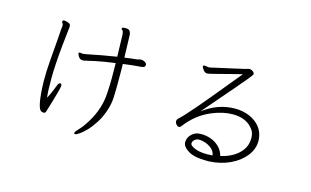

<svg xmlns="http://www.w3.org/2000/svg" viewBox="-96 -1020 2192 1353"><g transform="rotate(15 1000.0 -344.0)"><path d="M408 -501Q398 -501 398 -493Q398 -485 409 -469Q420 -453 440 -453Q447 -453 453.5 -455Q460 -457 522 -470.5Q584 -484 669 -495Q669 -476 669.5 -456Q670 -436 670 -386.5Q670 -337 666 -273Q660 -160 595 -54Q565 -5 539.5 21Q514 47 514 56Q514 63 522.5 63Q531 63 553 48Q575 33 602 4.5Q629 -24 655 -65Q681 -106 698.5 -158Q716 -210 718 -258Q720 -306 720 -338V-452Q720 -477 719 -502Q789 -512 850 -516Q878 -517 878 -538Q878 -549 862 -558Q851 -564 841 -565H839Q830 -565 821.5 -562Q813 -559 799 -558Q785 -557 763 -554Q741 -551 718 -548L713 -715Q712 -726 705 -738.5Q698 -751 673.5 -751Q649 -751 647 -745V-743Q647 -735 654.5 -730.5Q662 -726 663.5 -697Q665 -668 668 -541Q553 -523 454 -502Q432 -498 426 -498ZM229 -680Q229 -674 234 -669Q239 -664 239 -655V-651Q237 -646 230 -540Q226 -494 218.5 -399Q211 -304 212 -242Q217 -41 253 -29Q259 -26 269.5 -26Q280 -26 284 -38Q286 -45 310.5 -125.5Q335 -206 340 -240Q340 -253 332 -256H330Q318 -256 312 -240Q308 -230 295 -198Q282 -166 265 -134Q259 -173 259 -269Q259 -365 274 -517Q281 -588 285 -619Q289 -650 289 -654V-664Q289 -672 283.5 -677.5Q278 -683 264 -687Q250 -691 240 -691Q232 -691 230 -684Z M1782 -239Q1778 -289 1748 -326Q1718 -363 1670.5 -383Q1623 -403 1566 -403Q1441 -403 1333 -320Q1421 -422 1524.5 -542Q1628 -662 1628 -670Q1628 -684 1610 -694Q1600 -699 1592 -699Q1584 -699 1575.5 -695.5Q1567 -692 1558.5 -690.5Q1550 -689 1526.5 -683.5Q1503 -678 1472 -671Q1441 -664 1409 -657Q1377 -650 1353 -644.5Q1329 -639 1323 -637.5Q1317 -636 1310 -636L1279 -640Q1268 -640 1268 -632Q1268 -624 1281 -607.5Q1294 -591 1307 -591Q1320 -591 1327 -593.5Q1334 -596 1342 -597L1394 -610Q1426 -618 1472.5 -630.5Q1519 -643 1555 -651Q1543 -635 1462 -538Q1426 -494 1385.5 -445Q1345 -396 1306.5 -351Q1268 -306 1238.5 -274Q1209 -242 1197.5 -232.5Q1186 -223 1186 -210.5Q1186 -198 1195.5 -187Q1205 -176 1215 -176Q1225 -176 1231 -185Q1302 -281 1408 -326Q1489 -360 1561 -360Q1655 -360 1704 -302Q1728 -275 1729 -237V-229Q1729 -179 1702 -143Q1654 -77 1550 -53Q1540 -92 1513.5 -117.5Q1487 -143 1452.5 -155.5Q1418 -168 1378.5 -168Q1339 -168 1312.5 -142.5Q1286 -117 1286 -84Q1286 -51 1330.5 -23.5Q1375 4 1464 4H1484Q1566 0 1634 -31.5Q1702 -63 1742.5 -114Q1783 -165 1783 -226ZM1497 -43Q1477 -41 1457 -41Q1398 -41 1364.5 -56.5Q1331 -72 1331 -85Q1331 -102 1344.5 -114Q1358 -126 1378 -126Q1398 -126 1423 -117.5Q1448 -109 1470 -91Q1492 -73 1497 -43Z"/></g></svg>

Font: LXGW WenKai TC Light
Style: Regular
Weight: 300
Designer: LXGW / Fontworks Inc.
Foundry: LXGW / Fontworks Inc.
Version: Version 1.330